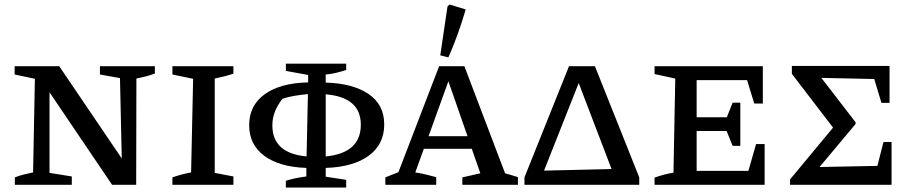

<svg xmlns="http://www.w3.org/2000/svg" viewBox="-20 -821 4064 853"><path d="M424 -527H668V-494Q645 -486 627.5 -481.5Q610 -477 586 -472L585 0H478L200 -411V-53L299 -37V0H46V-33Q67 -41 86.5 -46Q106 -51 127 -55L135 -471L45 -490V-527H243L521 -117L513 -474L424 -490Z M746 0V-33Q766 -40 786.5 -45.5Q807 -51 829 -55L838 -471L746 -490V-527H1017V-494Q1000 -488 981 -483Q962 -478 934 -472V-53L1017 -37V0Z M1250 12V-18Q1270 -24 1290 -28.5Q1310 -33 1341 -37V-75Q1222 -79 1154.5 -128.5Q1087 -178 1087 -265Q1087 -352 1155.5 -402Q1224 -452 1349 -455V-488L1250 -506V-538H1518V-510Q1496 -503 1473.5 -497.5Q1451 -492 1427 -490V-454Q1546 -451 1616.5 -404Q1687 -357 1687 -268Q1687 -180 1618.5 -129.5Q1550 -79 1427 -75V-36L1518 -22V12ZM1190 -264Q1190 -140 1342 -126L1348 -403Q1316 -400 1286.5 -395Q1257 -390 1235 -382Q1212 -353 1201 -324Q1190 -295 1190 -264ZM1583 -267Q1583 -389 1427 -402V-126Q1583 -141 1583 -267Z M2224 -51Q2239 -47 2249 -44Q2259 -41 2281 -34V0H2034V-33L2114 -51L2076 -160H1863L1825 -55Q1851 -51 1873 -45.5Q1895 -40 1918 -34V0H1692V-33L1750 -56L1931 -527H2043ZM1884 -216H2057L1972 -460ZM1972 -566 1936 -575 1968 -792 1977 -801 2049 -779Q2033 -724 2014 -671Q1995 -618 1972 -566Z M2623 -527 2820 -33V0H2310V-33L2508 -527ZM2397 -63 2697 -70 2551 -452Z M3339 -181H3377V0H2888V-32Q2930 -47 2972 -54L2980 -472L2888 -492V-527H3369V-361H3331L3299 -465H3075V-300H3209L3235 -365H3269V-173H3235L3208 -239H3075V-62H3305Z M3905 -190H3941V0H3490V-24L3681 -254L3498 -493V-528H3932V-364H3896L3864 -470L3629 -475L3781 -278V-270L3621 -79L3878 -84Z"/></svg>

Font: Piazzolla SC Medium
Style: Regular
Weight: 500
Designer: Juan Pablo del Peral
Foundry: Huerta Tipografica
Version: Version 1.330